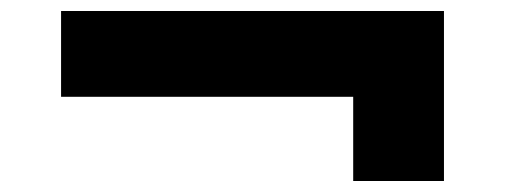

<svg xmlns="http://www.w3.org/2000/svg" viewBox="-20 -435 919 349"><path d="M622 -106V-319L687 -259H91V-415H787V-106Z"/></svg>

Font: Lexend Peta
Style: Bold
Weight: 700
Designer: Bonnie Shaver-Troup, Thomas Jockin
Foundry: Lexend
Version: Version 1.007